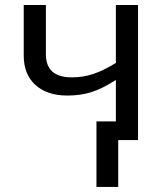

<svg xmlns="http://www.w3.org/2000/svg" viewBox="-20 -556 653 762"><path d="M162.1 -536.1V-340.8Q162.1 -249 265.1 -249Q310.1 -249 350.3 -262.5Q390.6 -275.9 439.9 -306.2V-536.1H527.8V0H449.2V186H362.8V-74.2H439.9V-238.8Q386.2 -204.1 343 -190.4Q299.8 -176.8 247.1 -176.8Q167 -176.8 120.6 -218.8Q74.2 -260.7 74.2 -335V-536.1Z"/></svg>

Font: NotoSans
Style: Regular
Weight: 400
Designer: Monotype Design team
Foundry: Monotype Imaging Inc.
Version: Version 1.04; ttfautohint (v1.4.1)